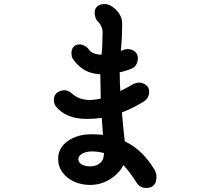

<svg xmlns="http://www.w3.org/2000/svg" viewBox="-20 -862 1040 951"><path d="M755 13Q755 69 704 69Q673 69 656 42Q623 -11 591 -44Q570 -2 524.5 26Q479 54 426 54Q384 54 348 38Q312 22 290 -7.5Q268 -37 268 -76Q268 -129 315 -163Q362 -197 435 -197Q463 -197 490 -194L484 -278Q450 -273 409 -273Q306 -273 256 -336Q247 -348 247 -368Q247 -391 263 -403Q279 -415 300 -415Q318 -415 336 -399Q371 -367 423 -367Q451 -367 479 -374Q477 -458 477 -494Q426 -497 392 -519.5Q358 -542 339 -574Q334 -582 334 -600Q334 -618 344.5 -630Q355 -642 373 -642Q386 -642 398.5 -635.5Q411 -629 419 -618Q434 -593 483 -591Q488 -636 488 -702Q488 -734 462 -758Q449 -774 449 -801Q449 -820 463 -831Q477 -842 497 -842Q513 -842 526 -835Q552 -821 568.5 -797.5Q585 -774 585 -746Q585 -677 579 -614V-610Q591 -614 597 -617Q607 -619 612 -619Q632 -619 647.5 -607Q663 -595 663 -574Q663 -557 655 -542.5Q647 -528 631 -522Q603 -510 573 -504V-497Q573 -456 576 -411Q603 -424 641 -446Q657 -453 666 -453Q688 -453 703.5 -440.5Q719 -428 719 -408Q719 -394 712 -380.5Q705 -367 692 -359Q640 -327 584 -305Q587 -260 598 -162Q687 -120 746 -20Q755 -5 755 13ZM495 -103V-104Q465 -112 435 -112Q407 -112 387.5 -101Q368 -90 368 -74Q368 -57 385 -47.5Q402 -38 428 -38Q457 -38 476 -54.5Q495 -71 495 -103Z"/></svg>

Font: Tsukimi Rounded SemiBold
Style: Regular
Weight: 600
Designer: Takashi Funayama
Foundry: Takashi Funayama
Version: Version 1.032; ttfautohint (v1.8.3)